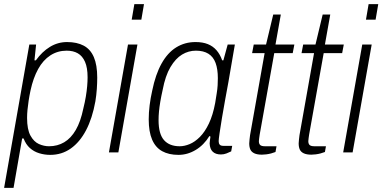

<svg xmlns="http://www.w3.org/2000/svg" viewBox="-29 -743 1864 936"><path d="M-9 173 114 -526H147L139 -449H146Q176 -491 214.5 -514.5Q253 -538 298 -538Q346 -538 379 -520.5Q412 -503 428.5 -464.5Q445 -426 445 -365Q445 -339 443 -309.5Q441 -280 436 -249Q421 -166 390.5 -108Q360 -50 316 -19Q272 12 216 12Q188 12 162 4Q136 -4 116.5 -21.5Q97 -39 86 -68H79L37 173ZM210 -30Q251 -30 284 -49.5Q317 -69 340.5 -109.5Q364 -150 377 -213Q385 -245 389.5 -272.5Q394 -300 396 -323.5Q398 -347 398 -366Q398 -413 385.5 -441.5Q373 -470 350.5 -483Q328 -496 296 -496Q252 -496 216.5 -473Q181 -450 157 -406.5Q133 -363 120 -303Q114 -275 110.5 -251.5Q107 -228 105 -207.5Q103 -187 103 -168Q103 -112 119.5 -82Q136 -52 160.5 -41Q185 -30 210 -30Z M613 -647 626 -723H673L660 -647ZM502 0 595 -526H641L548 0Z M841 12Q794 12 761.5 -6Q729 -24 712.5 -62.5Q696 -101 696 -161Q696 -194 700.5 -230Q705 -266 713 -301Q729 -380 758.5 -433Q788 -486 830 -512Q872 -538 924 -538Q959 -538 984 -528Q1009 -518 1026.5 -498Q1044 -478 1054 -449H1060L1081 -526H1116L1096 -410Q1092 -384 1084.5 -343Q1077 -302 1068.5 -256Q1060 -210 1053 -167.5Q1046 -125 1041.5 -94.5Q1037 -64 1037 -55Q1037 -44 1042 -38Q1047 -32 1060 -32H1103L1098 -5Q1088 0 1075 5Q1062 10 1048 10Q1022 10 1008 -3.5Q994 -17 993 -44Q993 -51 994.5 -59.5Q996 -68 997 -77L992 -80Q965 -36 925 -12Q885 12 841 12ZM847 -30Q870 -30 895.5 -40.5Q921 -51 945.5 -75.5Q970 -100 989.5 -141Q1009 -182 1020 -241Q1024 -267 1027.5 -288Q1031 -309 1032 -327.5Q1033 -346 1033 -362Q1033 -406 1022 -436Q1011 -466 987 -481Q963 -496 926 -496Q890 -496 858.5 -477Q827 -458 802 -416Q777 -374 764 -305Q757 -274 752.5 -247.5Q748 -221 746 -199Q744 -177 744 -157Q744 -90 770.5 -60Q797 -30 847 -30Z M1248 11Q1225 11 1211 4.5Q1197 -2 1191.5 -14Q1186 -26 1186 -44Q1186 -53 1187.5 -63Q1189 -73 1190 -84L1261 -484H1200L1208 -526H1268L1303 -672H1340L1314 -526H1406L1398 -484H1308L1237 -87Q1236 -78 1234.5 -69.5Q1233 -61 1233 -55Q1233 -42 1239.5 -36Q1246 -30 1263 -30H1319L1314 -2Q1304 2 1292.5 5Q1281 8 1269 9.5Q1257 11 1248 11Z M1489 11Q1466 11 1452 4.5Q1438 -2 1432.5 -14Q1427 -26 1427 -44Q1427 -53 1428.5 -63Q1430 -73 1431 -84L1502 -484H1441L1449 -526H1509L1544 -672H1581L1555 -526H1647L1639 -484H1549L1478 -87Q1477 -78 1475.5 -69.5Q1474 -61 1474 -55Q1474 -42 1480.5 -36Q1487 -30 1504 -30H1560L1555 -2Q1545 2 1533.5 5Q1522 8 1510 9.5Q1498 11 1489 11Z M1755 -647 1768 -723H1815L1802 -647ZM1644 0 1737 -526H1783L1690 0Z"/></svg>

Font: Archivo SemiCondensed Thin
Style: Italic
Weight: 250
Width: 4
Italic angle: -10°
Designer: Hector Gatti
Foundry: Omnibus-Type
Version: Version 2.001